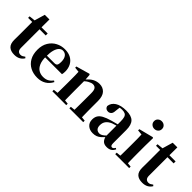

<svg xmlns="http://www.w3.org/2000/svg" viewBox="119 -1780 2766 2766"><g transform="rotate(45 1502.5 -396.5)"><path d="M173 -501V-541H373V-501ZM248 17Q174 17 135.5 -19.5Q97 -56 97 -135Q97 -164 97.5 -188Q98 -212 98 -242V-501H14V-532L121 -543L103 -531L153 -702H248L247 -524V-514V-125Q247 -84 264.5 -65Q282 -46 312 -46Q332 -46 347 -54Q362 -62 382 -77L398 -61Q376 -24 339 -3.5Q302 17 248 17Z M716 17Q633 17 569.5 -16.5Q506 -50 469.5 -114.5Q433 -179 433 -272Q433 -363 472 -427Q511 -491 574 -524Q637 -557 709 -557Q785 -557 836.5 -527.5Q888 -498 914 -447Q940 -396 940 -333Q940 -299 933 -272H497V-307H743Q777 -307 789 -325.5Q801 -344 801 -388Q801 -454 774.5 -488.5Q748 -523 703 -523Q672 -523 646 -498.5Q620 -474 605 -422Q590 -370 590 -286Q590 -204 613 -151.5Q636 -99 676 -75Q716 -51 767 -51Q820 -51 855.5 -71.5Q891 -92 917 -127L936 -114Q904 -51 848 -17Q792 17 716 17Z M1009 0V-30L1114 -41H1185L1292 -30V0ZM1077 0Q1078 -26 1078.5 -68Q1079 -110 1079.5 -156Q1080 -202 1080 -236V-316Q1080 -365 1079.5 -397Q1079 -429 1077 -465L1001 -473V-497L1208 -556L1221 -547L1229 -435V-432V-236Q1229 -202 1229.5 -156Q1230 -110 1230.5 -68Q1231 -26 1232 0ZM1356 0V-30L1459 -41H1529L1638 -30V0ZM1422 0Q1423 -26 1423.5 -67.5Q1424 -109 1424.5 -155Q1425 -201 1425 -236V-376Q1425 -437 1406.5 -461.5Q1388 -486 1352 -486Q1322 -486 1279 -462Q1236 -438 1193 -386L1189 -431H1205Q1262 -504 1312 -530.5Q1362 -557 1416 -557Q1486 -557 1529.5 -510.5Q1573 -464 1573 -365V-236Q1573 -201 1573.5 -155Q1574 -109 1575 -67.5Q1576 -26 1577 0Z M1846 17Q1783 17 1742 -19Q1701 -55 1701 -118Q1701 -163 1720 -196Q1739 -229 1785 -254.5Q1831 -280 1909 -302Q1948 -313 1998.5 -326Q2049 -339 2089 -349V-323Q2049 -313 2009 -302Q1969 -291 1945 -282Q1893 -260 1865.5 -225.5Q1838 -191 1838 -138Q1838 -93 1859.5 -70.5Q1881 -48 1917 -48Q1931 -48 1948.5 -55Q1966 -62 1989.5 -81Q2013 -100 2045 -136L2062 -81H2024Q1996 -50 1971 -28Q1946 -6 1916.5 5.5Q1887 17 1846 17ZM2129 16Q2075 16 2047.5 -13.5Q2020 -43 2012 -92V-95V-387Q2012 -440 2002.5 -469.5Q1993 -499 1970.5 -511Q1948 -523 1910 -523Q1885 -523 1858.5 -517.5Q1832 -512 1795 -498L1862 -523L1853 -446Q1851 -398 1830.5 -378.5Q1810 -359 1783 -359Q1731 -359 1718 -408Q1726 -477 1788 -517Q1850 -557 1961 -557Q2065 -557 2111 -510Q2157 -463 2157 -357V-91Q2157 -60 2165 -47.5Q2173 -35 2188 -35Q2200 -35 2210 -43Q2220 -51 2233 -71L2251 -58Q2232 -19 2203 -1.5Q2174 16 2129 16Z M2290 0V-30L2396 -41H2466L2574 -30V0ZM2357 0Q2358 -26 2358.5 -68Q2359 -110 2359.5 -156Q2360 -202 2360 -236V-313Q2360 -363 2359.5 -398Q2359 -433 2357 -468L2281 -475V-500L2500 -556L2512 -547L2509 -390V-236Q2509 -202 2509.5 -156Q2510 -110 2511 -68Q2512 -26 2513 0ZM2430 -655Q2397 -655 2373 -676.5Q2349 -698 2349 -733Q2349 -767 2373 -788.5Q2397 -810 2430 -810Q2464 -810 2487.5 -788.5Q2511 -767 2511 -733Q2511 -698 2487.5 -676.5Q2464 -655 2430 -655Z M2779 -501V-541H2979V-501ZM2854 17Q2780 17 2741.5 -19.5Q2703 -56 2703 -135Q2703 -164 2703.5 -188Q2704 -212 2704 -242V-501H2620V-532L2727 -543L2709 -531L2759 -702H2854L2853 -524V-514V-125Q2853 -84 2870.5 -65Q2888 -46 2918 -46Q2938 -46 2953 -54Q2968 -62 2988 -77L3004 -61Q2982 -24 2945 -3.5Q2908 17 2854 17Z"/></g></svg>

Font: Noto Serif KR ExtraLight ExtraBold
Style: Regular
Weight: 800
Version: Version 2.003-H1;hotconv 1.1.1;makeotfexe 2.6.0